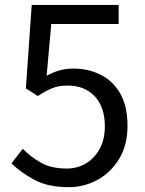

<svg xmlns="http://www.w3.org/2000/svg" viewBox="-20 -753 595 786"><path d="M262.2 13.2Q175.8 13.2 120.1 -17.1Q64.5 -47.4 26.9 -84L73.2 -144Q103.5 -112.3 146.5 -87.6Q189.5 -63 252.9 -63Q296.4 -63 331.8 -84Q367.2 -105 388.2 -143.8Q409.2 -182.6 409.2 -235.8Q409.2 -314.9 367.7 -358.9Q326.2 -402.8 256.8 -402.8Q220.2 -402.8 193.4 -391.8Q166.5 -380.9 134.8 -359.9L85.9 -391.1L109.9 -732.9H465.8V-654.8H189.9L170.9 -442.9Q195.8 -456.5 221.9 -464.4Q248 -472.2 280.8 -472.2Q341.3 -472.2 391.6 -447.3Q441.9 -422.4 471.9 -370.6Q502 -318.8 502 -237.8Q502 -158.2 467.5 -102.1Q433.1 -45.9 378.4 -16.4Q323.7 13.2 262.2 13.2Z"/></svg>

Font: Source Han Sans CN
Style: Regular
Weight: 400
Designer: Ryoko NISHIZUKA  (kana, bopomofo & ideographs); Paul D. Hunt (Latin, Greek & Cyrillic); Sandoll Communications , Soo-you
Foundry: Adobe
Version: Version 2.004;hotconv 1.0.118;makeotfexe 2.5.65603